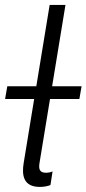

<svg xmlns="http://www.w3.org/2000/svg" viewBox="-41 -747 347 771"><path d="M159.8 -349.4H277.7L286.6 -400.6H168.3L221.9 -727.3H158.4L104.8 -400.6H-11.7L-20.6 -349.4H96.2L54 -92C45.8 -42.3 53.6 3.6 119 3.6C136 3.6 150.9 0.4 161.6 -3.9L170.1 -58.6C161.6 -55 152.3 -53.3 143.1 -53.3C114 -53.3 114.3 -73.5 118.3 -96.6Z"/></svg>

Font: TID UI Light
Style: Italic
Weight: 300
Italic angle: -9.39999°
Designer: The TID Project Authors
Foundry: Bakken & Bæck
Version: Version 1.001;hotconv 1.0.109;makeotfexe 2.5.65596